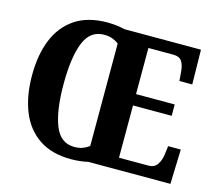

<svg xmlns="http://www.w3.org/2000/svg" viewBox="-104 -856 1127 997"><g transform="rotate(15 459.5 -357.5)"><path d="M355 10Q252 10 183.5 -36Q115 -82 81.5 -165Q48 -248 48 -359Q48 -470 81.5 -552Q115 -634 183.5 -679.5Q252 -725 356 -725Q379 -725 404.5 -722Q430 -719 450 -714H861L864 -528H795L791 -576Q788 -614 774.5 -633Q761 -652 729 -652H595V-404H803V-343H595V-62H754Q784 -62 799.5 -83.5Q815 -105 820 -138L826 -186H894L888 0H447Q403 10 355 10ZM355 -56Q381 -56 400 -63Q419 -70 435 -82V-633Q421 -644 401.5 -651.5Q382 -659 356 -659Q281 -659 249.5 -580Q218 -501 218 -358Q218 -216 249.5 -136Q281 -56 355 -56Z"/></g></svg>

Font: Noto Serif Georgian Condensed ExtraBold
Style: Regular
Weight: 800
Width: 3
Designer: Monotype Design Team, Akaki Razmadze
Foundry: Google LLC
Version: Version 2.003; ttfautohint (v1.8.4.7-5d5b)